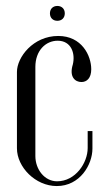

<svg xmlns="http://www.w3.org/2000/svg" viewBox="-20 -621 361 646"><path d="M148 -576C148 -561 158 -551 173 -551C188 -551 198 -561 198 -576C198 -591 188 -601 173 -601C158 -601 148 -591 148 -576ZM37 -379V-122C37 -59 99 5 171 5C249 5 291 -67 291 -121V-180H275V-123C275 -73 234 -11 172 -11C130 -11 99 -51 99 -96V-396C99 -451 134 -484 174 -484C220 -484 234 -441 225 -404C212 -362 233 -345 254 -345C272 -345 287 -358 287 -388C287 -434 255 -500 176 -500C91 -500 37 -428 37 -379Z"/></svg>

Font: Emberly
Style: Regular
Weight: 400
Designer: Rajesh Rajput
Foundry: Rajesh Rajput
Version: Version 1.000